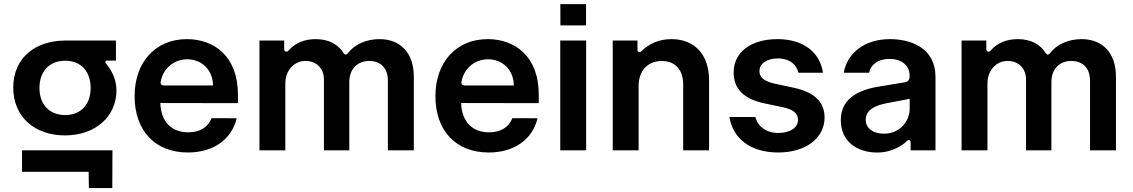

<svg xmlns="http://www.w3.org/2000/svg" viewBox="-20 -747 5629 954"><path d="M303.6 -74.2C454.9 -74.6 558.6 -168.3 558.6 -298.3C558.6 -351.2 536.2 -397 503.9 -434.7C502.1 -440.7 505 -446 511.7 -446H556.1V-545.5H303.3C158 -545.5 45.8 -460.9 45.8 -312.1C45.8 -163.7 154.8 -73.9 303.6 -74.2ZM304.3 -445.3C382.8 -445.3 430.4 -391.3 430.4 -310C430.4 -228.7 382.8 -175.4 304.3 -175.4C224.4 -175.4 176.1 -228.7 176.1 -310C176.1 -391.3 224.4 -445.3 304.3 -445.3ZM89.5 106.5H420.5L421.5 187.5H538L538.7 0H89.5Z M908.7 -552.6C752.5 -552.6 648.8 -437.9 648.8 -269.5C648.8 -98.7 749.3 10.7 913.7 10.7C1040.8 10.7 1131 -54.3 1156.2 -159.4L1030.9 -159.8C1013.5 -113.6 971.2 -89.5 915.5 -89.5C834.2 -89.5 779.8 -139.6 776.6 -235.1L1162.3 -234.4V-276.6C1162.3 -468.4 1043 -552.6 908.7 -552.6ZM1038.4 -322.4H793C783.7 -322.4 776.3 -329.5 778.1 -339.1C788 -401.6 839.5 -452.4 910.5 -452.4C984.7 -452.4 1038 -396.7 1038.4 -322.4Z M1269.2 0H1397.7V-331.7C1397.7 -398.8 1442.5 -444.2 1497.9 -444.2C1552.2 -444.2 1589.5 -407.7 1589.5 -351.6V0H1715.6V-340.2C1715.6 -401.6 1754.3 -444.2 1814.3 -444.2C1866.1 -444.2 1907.3 -413.7 1907.3 -346.2V0H2036.2V-366.1C2036.2 -487.9 1965.9 -552.6 1865.8 -552.6C1799.4 -552.6 1740.8 -526.3 1707.7 -481.5C1701.7 -473.4 1692.5 -474.1 1687.5 -482.6C1661.9 -525.6 1613.6 -552.6 1549 -552.6C1493.6 -552.6 1445.3 -533.7 1413 -495C1405.9 -486.5 1392 -491.1 1392 -501.4V-545.5H1269.2Z M2403.4 -552.6C2247.2 -552.6 2143.5 -437.9 2143.5 -269.5C2143.5 -98.7 2244 10.7 2408.4 10.7C2535.5 10.7 2625.7 -54.3 2650.9 -159.4L2525.6 -159.8C2508.2 -113.6 2465.9 -89.5 2410.2 -89.5C2328.8 -89.5 2274.5 -139.6 2271.3 -235.1L2657 -234.4V-276.6C2657 -468.4 2537.6 -552.6 2403.4 -552.6ZM2533 -322.4H2287.6C2278.4 -322.4 2271 -329.5 2272.7 -339.1C2282.7 -401.6 2334.2 -452.4 2405.2 -452.4C2479.4 -452.4 2532.7 -396.7 2533 -322.4Z M2764.2 -726.6 2764.6 -620.7H2892V-726.6ZM2763.8 0H2892.4V-545.5H2763.8Z M3153.1 -319.6C3153.1 -398.4 3200.6 -443.9 3268.5 -443.9C3334.9 -443.9 3374.6 -400.2 3374.6 -327.4V0H3503.2V-347.3C3503.6 -478 3429 -552.6 3316.4 -552.6C3251.4 -552.6 3200.6 -527 3167.3 -492.2C3159.8 -484.4 3147.4 -487.9 3147.4 -498.6V-545.5H3024.5V0H3153.1Z M4069.2 -385.7C4053.6 -488.3 3970.9 -552.6 3843 -552.6C3711.6 -552.6 3625 -487.9 3625.4 -387.1C3625 -307.5 3674 -255 3778.8 -233.3L3871.8 -213.8C3921.9 -202.8 3945.3 -182.5 3945.3 -151.6C3945.3 -114.3 3908 -86.3 3846.6 -86.3C3786.2 -86.3 3744 -120.7 3733.3 -165.8H3604C3622.5 -55.4 3712 10.7 3846.9 10.7C3983.3 10.7 4076.7 -60 4077.1 -163.4C4076.7 -241.1 4026.6 -288.7 3923.7 -311.1L3830.6 -331C3775.2 -343.4 3753.2 -362.6 3753.6 -394.2C3753.2 -431.1 3791.2 -456.7 3844.8 -456.7C3904.1 -456.7 3938.9 -424.7 3947.1 -385.7Z M4340.2 11C4403.4 11 4460.2 -18.8 4487.2 -47.6C4493.6 -54.3 4504.6 -51.8 4504.6 -41.2V0H4628.2V-365.1C4628.2 -509.2 4505.7 -552.6 4401.6 -552.6C4273.4 -552.6 4188.2 -480.5 4172.6 -385.7H4298.3C4305.4 -422.2 4338.1 -454.2 4400.9 -454.2C4459.2 -454.2 4499.3 -421.5 4499.6 -372.9V-366.5C4499.6 -351.6 4492.2 -340.9 4475.5 -338.1L4363.6 -319.6C4273.1 -306.5 4157.7 -273.1 4157.7 -150.6C4157.7 -44.4 4237.6 11 4340.2 11ZM4372.9 -82.7C4321.4 -82.7 4281.6 -106.2 4281.6 -152.7C4281.6 -204.5 4335.2 -224.4 4384.9 -234L4500 -256V-206.7C4500 -144.5 4450.3 -82.7 4372.9 -82.7Z M4757.8 0H4886.4V-331.7C4886.4 -398.8 4931.1 -444.2 4986.5 -444.2C5040.8 -444.2 5078.1 -407.7 5078.1 -351.6V0H5204.2V-340.2C5204.2 -401.6 5242.9 -444.2 5302.9 -444.2C5354.8 -444.2 5396 -413.7 5396 -346.2V0H5524.9V-366.1C5524.9 -487.9 5454.5 -552.6 5354.4 -552.6C5288 -552.6 5229.4 -526.3 5196.4 -481.5C5190.3 -473.4 5181.1 -474.1 5176.1 -482.6C5150.6 -525.6 5102.3 -552.6 5037.6 -552.6C4982.2 -552.6 4933.9 -533.7 4901.6 -495C4894.5 -486.5 4880.7 -491.1 4880.7 -501.4V-545.5H4757.8Z"/></svg>

Font: RA Gorm Semi Bold
Style: Regular
Weight: 600
Designer: Rasmus Andersson
Foundry: rsms
Version: Version 3.000;hotconv 1.0.109;makeotfexe 2.5.65596